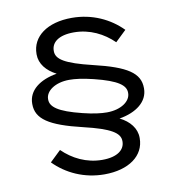

<svg xmlns="http://www.w3.org/2000/svg" viewBox="-81 -783 794 865"><g transform="rotate(-10 316.0 -350.0)"><path d="M328 10C440 10 512 -43 512 -123V-125C512 -168 483 -204 438 -226C516 -239 570 -280 570 -340V-342C570 -411 514 -448 362 -484C237 -514 199 -539 199 -576V-578C199 -616 232 -644 302 -644C375 -644 437 -612 483 -567L533 -615C477 -672 397 -710 304 -710C192 -710 120 -657 120 -577V-575C120 -532 149 -497 194 -474C116 -461 62 -421 62 -360V-358C62 -290 118 -252 270 -216C393 -187 433 -161 433 -124V-122C433 -85 400 -56 330 -56C257 -56 195 -88 149 -133L99 -85C155 -28 235 10 328 10ZM387 -263C361 -263 326 -267 278 -279C168 -306 136 -333 136 -366V-368C136 -405 180 -437 245 -437C271 -437 305 -433 354 -421C464 -394 496 -367 496 -334V-332C496 -295 452 -263 387 -263Z"/></g></svg>

Font: Mission
Style: Regular
Weight: 400
Version: Version 1.000;FEAKit 1.0